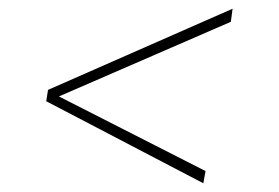

<svg xmlns="http://www.w3.org/2000/svg" viewBox="-20 -458 640 440"><path d="M86 -226 90 -252 513 -438 509 -408 115 -237 451 -66 446 -38Z"/></svg>

Font: Grenze Thin
Style: Italic
Weight: 250
Italic angle: -10°
Designer: Renata Polastri
Foundry: Omnibus-Type
Version: Version 1.002; ttfautohint (v1.8)